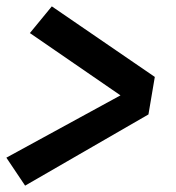

<svg xmlns="http://www.w3.org/2000/svg" viewBox="-33 -641 553 604"><path d="M46 -57 -13 -145 346 -341 61 -537 130 -621 454 -399 434 -281Z"/></svg>

Font: Iosevka SS04 Heavy Oblique
Style: Regular
Weight: 900
Italic angle: -9°
Monospace: yes
Designer: Belleve Invis
Foundry: Belleve Invis
Version: Version 19.0.0; ttfautohint (v1.8.4)